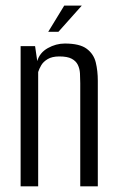

<svg xmlns="http://www.w3.org/2000/svg" viewBox="-20 -658 410 678"><path d="M52.8 0V-495H103.9L111.6 -442.3Q119.9 -471.8 148.8 -488.1Q177.7 -504.3 209 -504.3Q261.6 -504.3 286.3 -485.7Q311 -467.2 318.2 -437.5Q325.4 -407.7 325.4 -372.6V0H263.4V-364.4Q263.4 -382.1 262.4 -398.9Q261.4 -415.6 254.8 -429.1Q248.2 -442.6 233.1 -450.6Q218 -458.7 189.5 -458.7Q164 -458.7 148.3 -449.3Q132.7 -439.9 125.5 -427.3Q118.2 -414.7 114.8 -403.7V0ZM150.3 -545.7 206.8 -638.2H268.8L186.3 -545.7Z"/></svg>

Font: Alumni Sans SC Thin
Style: Regular
Weight: 100
Designer: Robert E. Leuschke
Foundry: Robert E. Leuschke
Version: Version 1.018